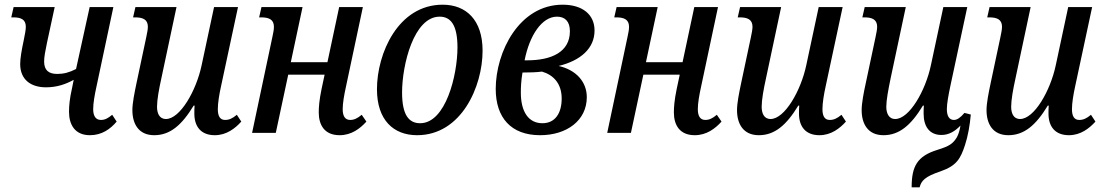

<svg xmlns="http://www.w3.org/2000/svg" viewBox="-20 -566 4708 818"><path d="M176 -194C222 -194 260 -207 294 -226L287 -191C277 -147 274 -116 274 -90C274 -35 299 10 363 10C414 10 450 -16 477 -48L458 -77C439 -61 426 -55 410 -55C387 -55 377 -73 377 -101C377 -126 383 -161 391 -197L463 -536H362L304 -272C275 -257 251 -251 224 -251C187 -251 168 -267 168 -304C168 -324 173 -349 180 -383L213 -536H38L28 -492H37C68 -492 90 -484 90 -452C90 -441 87 -422 81 -394C72 -352 66 -317 66 -293C66 -228 110 -194 176 -194Z M637 10C704 10 754 -32 805 -116H809C808 -103 808 -92 808 -82C808 -27 836 10 895 10C945 10 982 -19 1008 -48L989 -77C970 -61 956 -55 939 -55C917 -55 908 -72 908 -101C908 -127 914 -164 922 -200L994 -536H892L839 -288C816 -179 747 -59 687 -59C658 -59 649 -85 649 -111C649 -141 657 -185 668 -235L732 -536H557L547 -492H556C587 -492 610 -484 610 -452C610 -442 607 -425 603 -407L562 -214C553 -171 544 -127 544 -97C544 -39 570 10 637 10Z M1427 10C1477 10 1514 -18 1541 -48L1521 -77C1502 -61 1488 -55 1472 -55C1449 -55 1440 -73 1440 -101C1440 -126 1446 -161 1454 -197L1526 -536H1425L1375 -301H1219L1269 -536H1094L1084 -492H1093C1124 -492 1147 -484 1147 -452C1147 -442 1145 -428 1141 -411L1054 0H1155L1208 -248H1363L1350 -187C1340 -139 1338 -109 1338 -87C1338 -34 1362 10 1427 10Z M1757 10C1946 10 2036 -198 2036 -350C2036 -481 1966 -546 1866 -546C1676 -546 1586 -338 1586 -186C1586 -55 1656 10 1757 10ZM1770 -41C1722 -41 1693 -76 1693 -172C1693 -290 1743 -495 1853 -495C1900 -495 1929 -460 1929 -364C1929 -246 1879 -41 1770 -41Z M2281 10C2395 10 2480 -53 2480 -152C2480 -217 2435 -268 2360 -285C2454 -308 2513 -360 2513 -436C2513 -503 2463 -546 2377 -546C2192 -546 2092 -345 2092 -187C2092 -65 2157 10 2281 10ZM2353 -495C2386 -495 2408 -476 2408 -433C2408 -344 2329 -309 2226 -309H2215C2236 -416 2289 -495 2353 -495ZM2291 -41C2231 -41 2199 -91 2199 -171C2199 -194 2200 -221 2206 -257C2239 -257 2266 -258 2289 -261C2337 -247 2373 -211 2373 -146C2373 -85 2346 -41 2291 -41Z M2940 10C2990 10 3027 -18 3054 -48L3034 -77C3015 -61 3001 -55 2985 -55C2962 -55 2953 -73 2953 -101C2953 -126 2959 -161 2967 -197L3039 -536H2938L2888 -301H2732L2782 -536H2607L2597 -492H2606C2637 -492 2660 -484 2660 -452C2660 -442 2658 -428 2654 -411L2567 0H2668L2721 -248H2876L2863 -187C2853 -139 2851 -109 2851 -87C2851 -34 2875 10 2940 10Z M3213 10C3280 10 3330 -32 3381 -116H3385C3384 -103 3384 -92 3384 -82C3384 -27 3412 10 3471 10C3521 10 3558 -19 3584 -48L3565 -77C3546 -61 3532 -55 3515 -55C3493 -55 3484 -72 3484 -101C3484 -127 3490 -164 3498 -200L3570 -536H3468L3415 -288C3392 -179 3323 -59 3263 -59C3234 -59 3225 -85 3225 -111C3225 -141 3233 -185 3244 -235L3308 -536H3133L3123 -492H3132C3163 -492 3186 -484 3186 -452C3186 -442 3183 -425 3179 -407L3138 -214C3129 -171 3120 -127 3120 -97C3120 -39 3146 10 3213 10Z M3744 10C3811 10 3861 -32 3912 -116H3916C3915 -103 3915 -92 3915 -82C3915 -27 3940 9 3991 9C4022 9 4048 -6 4072 -31C4069 -12 4064 6 4056 20C4040 46 4024 57 3975 72C3887 99 3864 143 3864 232H3898C3905 204 3921 186 3987 164C4056 140 4072 110 4091 53C4104 14 4112 -33 4116 -78L4089 -85C4072 -65 4058 -55 4044 -55C4024 -55 4014 -72 4014 -101C4014 -125 4021 -162 4029 -200L4101 -536H3999L3946 -288C3923 -179 3854 -59 3794 -59C3765 -59 3756 -86 3756 -111C3756 -139 3764 -182 3775 -235L3839 -536H3664L3654 -492H3663C3694 -492 3717 -484 3717 -452C3717 -442 3714 -425 3710 -407L3669 -214C3660 -173 3651 -127 3651 -97C3651 -39 3677 10 3744 10Z M4276 10C4343 10 4393 -32 4444 -116H4448C4447 -103 4447 -92 4447 -82C4447 -27 4475 10 4534 10C4584 10 4621 -19 4647 -48L4628 -77C4609 -61 4595 -55 4578 -55C4556 -55 4547 -72 4547 -101C4547 -127 4553 -164 4561 -200L4633 -536H4531L4478 -288C4455 -179 4386 -59 4326 -59C4297 -59 4288 -85 4288 -111C4288 -141 4296 -185 4307 -235L4371 -536H4196L4186 -492H4195C4226 -492 4249 -484 4249 -452C4249 -442 4246 -425 4242 -407L4201 -214C4192 -171 4183 -127 4183 -97C4183 -39 4209 10 4276 10Z"/></svg>

Font: Noto Serif Condensed Medium
Style: Italic
Weight: 500
Width: 3
Italic angle: -12°
Designer: Monotype Design Team
Foundry: Monotype Imaging Inc.
Version: Version 2.013